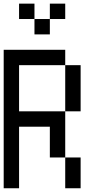

<svg xmlns="http://www.w3.org/2000/svg" viewBox="-20 -1103 540 1040"><path d="M0 -83.3V-833.3H333.3V-750H83.3V-500H333.3V-250H250V-416.7H83.3V-83.3ZM166.7 -1000H83.3V-1083.3H166.7ZM166.7 -916.7V-1000H250V-916.7ZM333.3 -83.3V-250H416.7V-83.3ZM333.3 -500V-750H416.7V-500ZM333.3 -1000H250V-1083.3H333.3Z"/></svg>

Font: GalmuriMono11 Regular
Style: Regular
Weight: 400
Designer: Lee Minseo (quiple)
Version: Version 2.399;hotconv 1.1.1;makeotfexe 2.6.0 DEVELOPMENT